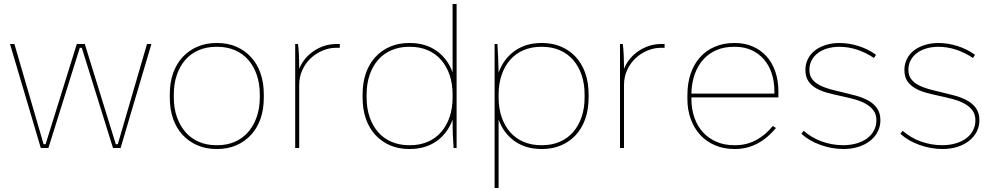

<svg xmlns="http://www.w3.org/2000/svg" viewBox="-20 -740 4967 960"><path d="M184 0H222L379 -501H389L545 0H583L737 -520H715L569 -19H559L404 -520H364L208 -19H198L52 -520H30Z M1062 5H1066Q1119 5 1161.5 -13.5Q1204 -32 1235 -65.5Q1266 -99 1282.5 -146Q1299 -193 1299 -251V-269Q1299 -327 1282.5 -374Q1266 -421 1235 -454.5Q1204 -488 1161.5 -506.5Q1119 -525 1066 -525H1062Q1010 -525 967 -506.5Q924 -488 893 -454.5Q862 -421 845.5 -374Q829 -327 829 -269V-251Q829 -193 845.5 -146Q862 -99 893 -65.5Q924 -32 967 -13.5Q1010 5 1062 5ZM1061 -14Q1013 -14 974 -31Q935 -48 907.5 -79.5Q880 -111 864.5 -155Q849 -199 849 -253V-267Q849 -321 864 -365Q879 -409 906.5 -440.5Q934 -472 973.5 -489Q1013 -506 1061 -506H1067Q1115 -506 1154.5 -489Q1194 -472 1221.5 -440.5Q1249 -409 1264 -365Q1279 -321 1279 -267V-253Q1279 -199 1263.5 -155Q1248 -111 1220.5 -79.5Q1193 -48 1154 -31Q1115 -14 1067 -14Z M1456 0H1476V-315Q1476 -356 1492 -390.5Q1508 -425 1534.5 -449.5Q1561 -474 1594 -487.5Q1627 -501 1660 -501Q1662 -501 1669.5 -501Q1677 -501 1679 -501V-520H1663Q1602 -520 1550.5 -486Q1499 -452 1476 -396Q1476 -432 1474.5 -466Q1473 -500 1470 -520H1456Z M2025 5H2029Q2107 5 2162.5 -34Q2218 -73 2243 -142V-135Q2243 -97 2244.5 -60Q2246 -23 2248 0H2263V-720H2243V-378Q2218 -447 2162.5 -486Q2107 -525 2029 -525H2025Q1973 -525 1930 -506.5Q1887 -488 1856.5 -454.5Q1826 -421 1809.5 -374Q1793 -327 1793 -269V-251Q1793 -193 1809.5 -146Q1826 -99 1856.5 -65.5Q1887 -32 1930 -13.5Q1973 5 2025 5ZM2025 -14Q1977 -14 1937.5 -31Q1898 -48 1870.5 -79.5Q1843 -111 1828 -155Q1813 -199 1813 -253V-267Q1813 -321 1828 -365Q1843 -409 1870.5 -440.5Q1898 -472 1937.5 -489Q1977 -506 2025 -506H2031Q2079 -506 2118.5 -489Q2158 -472 2185.5 -440.5Q2213 -409 2228 -365Q2243 -321 2243 -267V-253Q2243 -199 2228 -155Q2213 -111 2185.5 -79.5Q2158 -48 2118.5 -31Q2079 -14 2031 -14Z M2453 200H2473V-142Q2498 -73 2553.5 -34Q2609 5 2687 5H2691Q2743 5 2786 -13.5Q2829 -32 2859.5 -65.5Q2890 -99 2906.5 -146Q2923 -193 2923 -251V-269Q2923 -327 2906.5 -374Q2890 -421 2859.5 -454.5Q2829 -488 2786 -506.5Q2743 -525 2691 -525H2687Q2609 -525 2553.5 -485.5Q2498 -446 2473 -377Q2472 -422 2470.5 -459.5Q2469 -497 2467 -520H2453ZM2685 -14Q2637 -14 2597.5 -31Q2558 -48 2530.5 -79.5Q2503 -111 2488 -155Q2473 -199 2473 -253V-267Q2473 -321 2488 -365Q2503 -409 2530.5 -440.5Q2558 -472 2597.5 -489Q2637 -506 2685 -506H2691Q2739 -506 2778.5 -489Q2818 -472 2845.5 -440.5Q2873 -409 2888 -365Q2903 -321 2903 -267V-253Q2903 -199 2888 -155Q2873 -111 2845.5 -79.5Q2818 -48 2778.5 -31Q2739 -14 2691 -14Z M3080 0H3100V-315Q3100 -356 3116 -390.5Q3132 -425 3158.5 -449.5Q3185 -474 3218 -487.5Q3251 -501 3284 -501Q3286 -501 3293.5 -501Q3301 -501 3303 -501V-520H3287Q3226 -520 3174.5 -486Q3123 -452 3100 -396Q3100 -432 3098.5 -466Q3097 -500 3094 -520H3080Z M3652 5H3656Q3686 5 3714 -2Q3742 -9 3767.5 -22.5Q3793 -36 3816 -55.5Q3839 -75 3860 -100L3844 -110Q3807 -64 3759.5 -39Q3712 -14 3657 -14H3651Q3602 -14 3562.5 -31Q3523 -48 3495 -78.5Q3467 -109 3452 -152Q3437 -195 3437 -247V-253H3872V-283Q3872 -337 3856.5 -382Q3841 -427 3812.5 -458.5Q3784 -490 3744 -507.5Q3704 -525 3655 -525H3651Q3598 -525 3554.5 -506.5Q3511 -488 3480.5 -454Q3450 -420 3433.5 -372Q3417 -324 3417 -265V-245Q3417 -190 3434 -144Q3451 -98 3481.5 -65Q3512 -32 3555.5 -13.5Q3599 5 3652 5ZM3437 -272Q3438 -325 3453.5 -368.5Q3469 -412 3496.5 -442.5Q3524 -473 3562.5 -489.5Q3601 -506 3649 -506H3655Q3700 -506 3736 -490Q3772 -474 3798 -445Q3824 -416 3838 -374.5Q3852 -333 3852 -283V-272Z M4197 5Q4238 5 4271.5 -5.5Q4305 -16 4330 -35.5Q4355 -55 4368.5 -81.5Q4382 -108 4382 -139Q4382 -175 4365 -199Q4348 -223 4320 -238Q4292 -253 4257 -262.5Q4222 -272 4187 -280Q4156 -287 4127.5 -295Q4099 -303 4076.5 -315Q4054 -327 4040.5 -345Q4027 -363 4027 -391Q4027 -417 4038 -438Q4049 -459 4068.5 -474Q4088 -489 4116 -497.5Q4144 -506 4177 -506Q4221 -506 4264.5 -492Q4308 -478 4350 -450L4360 -466Q4322 -494 4273.5 -509.5Q4225 -525 4177 -525Q4140 -525 4108.5 -515Q4077 -505 4054.5 -487.5Q4032 -470 4019.5 -445Q4007 -420 4007 -390Q4007 -356 4022 -334Q4037 -312 4062 -298Q4087 -284 4119 -275.5Q4151 -267 4184 -260Q4217 -253 4249 -244.5Q4281 -236 4306 -222.5Q4331 -209 4346.5 -189Q4362 -169 4362 -139Q4362 -111 4350 -88Q4338 -65 4316 -48.5Q4294 -32 4263 -23Q4232 -14 4195 -14Q4167 -14 4140 -19Q4113 -24 4088 -33Q4063 -42 4040.5 -55.5Q4018 -69 3998 -86L3987 -71Q4025 -36 4082 -15.5Q4139 5 4197 5Z M4692 5Q4733 5 4766.5 -5.5Q4800 -16 4825 -35.5Q4850 -55 4863.5 -81.5Q4877 -108 4877 -139Q4877 -175 4860 -199Q4843 -223 4815 -238Q4787 -253 4752 -262.5Q4717 -272 4682 -280Q4651 -287 4622.5 -295Q4594 -303 4571.5 -315Q4549 -327 4535.5 -345Q4522 -363 4522 -391Q4522 -417 4533 -438Q4544 -459 4563.5 -474Q4583 -489 4611 -497.5Q4639 -506 4672 -506Q4716 -506 4759.5 -492Q4803 -478 4845 -450L4855 -466Q4817 -494 4768.5 -509.5Q4720 -525 4672 -525Q4635 -525 4603.5 -515Q4572 -505 4549.5 -487.5Q4527 -470 4514.5 -445Q4502 -420 4502 -390Q4502 -356 4517 -334Q4532 -312 4557 -298Q4582 -284 4614 -275.5Q4646 -267 4679 -260Q4712 -253 4744 -244.5Q4776 -236 4801 -222.5Q4826 -209 4841.5 -189Q4857 -169 4857 -139Q4857 -111 4845 -88Q4833 -65 4811 -48.5Q4789 -32 4758 -23Q4727 -14 4690 -14Q4662 -14 4635 -19Q4608 -24 4583 -33Q4558 -42 4535.5 -55.5Q4513 -69 4493 -86L4482 -71Q4520 -36 4577 -15.5Q4634 5 4692 5Z"/></svg>

Font: Fixel Variable
Style: Regular
Weight: 100
Width: 3
Designer: AlfaBravo + MacPaw
Foundry: Kyrylo Tkachov, Marchela Mozhyna, Serhii Makarenko, Maria Weinstein, Zakhar Kryvoshyya
Version: Version 1.211